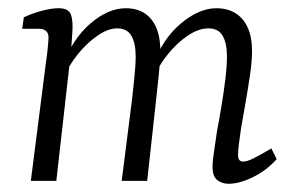

<svg xmlns="http://www.w3.org/2000/svg" viewBox="-20 -440 712 467"><path d="M536 7Q520 7 508.5 -2Q497 -11 497 -34Q497 -48 500.5 -71Q504 -94 508 -122Q513 -148 518.5 -181Q524 -214 528 -246.5Q532 -279 532 -303Q532 -335 521.5 -353Q511 -371 487 -371Q463 -371 437 -353.5Q411 -336 389 -309Q367 -282 355 -253L351 -279Q375 -345 419.5 -382.5Q464 -420 506 -420Q547 -420 570 -393Q593 -366 593 -316Q593 -291 588 -257Q583 -223 577 -189Q571 -155 566 -126Q563 -105 561 -89Q559 -73 559 -63Q559 -47 571 -47Q581 -47 597 -55Q613 -63 640 -79L653 -53Q628 -25 595 -9Q562 7 536 7ZM55 0 92 -290Q94 -302 96 -322Q98 -342 98 -349Q98 -360 91.5 -365Q85 -370 76 -370H34L38 -398Q62 -409 84.5 -414.5Q107 -420 122 -420Q147 -420 152.5 -404.5Q158 -389 156 -362L153 -318L117 0ZM276 0 301 -197Q303 -215 306.5 -248Q310 -281 310 -303Q310 -335 299.5 -353Q289 -371 265 -371Q243 -371 217.5 -353.5Q192 -336 170 -309Q148 -282 136 -253L132 -279Q156 -345 199.5 -382.5Q243 -420 286 -420Q326 -420 348 -393Q370 -366 370 -316Q370 -294 366.5 -261Q363 -228 360 -200L338 0Z"/></svg>

Font: Yrsa Light
Style: Italic
Weight: 300
Italic angle: -7.10001°
Designer: Anna Giedrys (Yrsa+Rasa design), David Brezina (Yrsa art-direction, Rasa art-direction, design)
Foundry: Rosetta Type Foundry
Version: Version 2.004